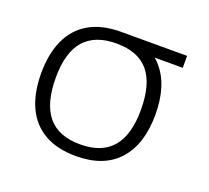

<svg xmlns="http://www.w3.org/2000/svg" viewBox="-96 -618 820 755"><g transform="rotate(20 314.5 -240.0)"><path d="M50 -240Q50 -322 77 -380.5Q104 -439 157.5 -469.5Q211 -500 289 -500Q406 -500 467 -432Q528 -364 528 -240Q528 -116 467 -48Q406 20 289 20Q211 20 157.5 -10.5Q104 -41 77 -99.5Q50 -158 50 -240ZM289 -29Q379 -29 423.5 -81Q468 -133 468 -238Q468 -346 424 -398.5Q380 -451 289 -451Q200 -451 155 -400Q110 -349 110 -243Q110 -136 154 -82.5Q198 -29 289 -29ZM272 -500H566V-450H304Z"/></g></svg>

Font: Moderustic Light
Style: Regular
Weight: 300
Designer: Tural Alisoy
Foundry: TAFT Foundry
Version: Version 2.120